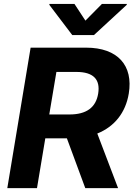

<svg xmlns="http://www.w3.org/2000/svg" viewBox="-20 -974 702 994"><path d="M466.6 -792.6 636 -948.9 636.7 -953.8H507.8L422.2 -867.2L365.4 -953.8H236.2L235.4 -948.9L354 -792.6ZM646.7 -489.7C670.5 -634.2 590.6 -727.3 425.4 -727.3H138.5L17.8 0H171.5L214.5 -257.8H326.3L421.5 0H591.3L483.7 -282.7C572.4 -318.2 630.3 -390.3 646.7 -489.7ZM488.3 -489.7C476.6 -417.6 427.9 -381.4 339.5 -381.4H235.1L272 -601.6H375.7C463.8 -601.6 500 -562.5 488.3 -489.7Z"/></svg>

Font: TID UI
Style: Bold Italic
Weight: 700
Italic angle: -9.39999°
Designer: The TID Project Authors
Foundry: Bakken & Bæck
Version: Version 1.001;hotconv 1.0.109;makeotfexe 2.5.65596